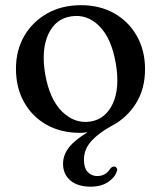

<svg xmlns="http://www.w3.org/2000/svg" viewBox="-20 -500 620 740"><path d="M292 -480Q365 -480 420.5 -448.5Q476 -417 507.5 -361.2Q539 -305.5 539 -233.5Q539 -157.5 504.2 -101.8Q469.5 -46 411.5 -15.5Q361.5 11.5 332.5 43.2Q303.5 75 303.5 115.5Q303.5 147 318 162.8Q332.5 178.5 354.5 178.5Q387.5 178.5 405 150Q413.5 140 422 142Q427 143 430.2 148.2Q433.5 153.5 429.5 162Q422.5 184.5 396 202Q369.5 219.5 329 219.5Q279.5 219.5 251.2 195.5Q223 171.5 223 131.5Q223 97.5 245.8 68.2Q268.5 39 318 9.5Q308.5 11 301.2 11.5Q294 12 288 12Q215 12 159.5 -19.2Q104 -50.5 72.8 -106.2Q41.5 -162 41.5 -235Q41.5 -305.5 73.2 -360.8Q105 -416 161.5 -448Q218 -480 292 -480ZM328 -31.5Q386.5 -40.5 414.5 -100.2Q442.5 -160 426.5 -254.5Q410 -352 363 -399.2Q316 -446.5 254.5 -437Q194.5 -428.5 166.5 -368.8Q138.5 -309 154 -215Q171 -117.5 219.2 -70Q267.5 -22.5 328 -31.5Z"/></svg>

Font: Fraunces 9pt
Style: Regular
Weight: 400
Version: Version 1.000;[b76b70a41]